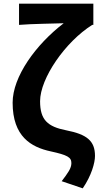

<svg xmlns="http://www.w3.org/2000/svg" viewBox="-20 -818 555 1049"><path d="M432 211C480 141 499 71 499 34C499 -49 454 -84 342 -106C240 -126 199 -163 199 -265C199 -390 337 -590 484 -682H490V-798H84V-682C154 -688 276 -689 328 -691C175 -574 49 -399 49 -257C49 -72 150 -14 257 9C348 29 370 41 370 73C370 102 351 127 317 172Z"/></svg>

Font: Noto Sans Japanese Bold
Style: Bold
Weight: 700
Designer: Ryoko NISHIZUKA (kana & ideographs); Paul D. Hunt (Latin, Greek & Cyrillic); Wenlong ZHANG (bopomofo); Sandoll Communica
Foundry: Adobe Systems Incorporated
Version: Version 1.000;PS 1;hotconv 1.0.78;makeotf.lib2.5.61930